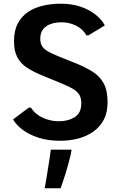

<svg xmlns="http://www.w3.org/2000/svg" viewBox="-20 -741 646 1024"><path d="M300.3 9.8Q236.3 9.8 186.3 -6.3Q136.2 -22.5 101.8 -48.1Q67.4 -73.7 49.8 -104L133.3 -167H144.5Q168.5 -130.4 209.7 -112.3Q251 -94.2 293 -94.2Q343.8 -94.2 378.7 -116.5Q413.6 -138.7 413.6 -190.4Q413.6 -216.3 404.3 -233.6Q395 -251 370.8 -265.9Q346.7 -280.8 301.8 -298.8L197.3 -341.8Q153.8 -359.9 121.6 -381.6Q89.4 -403.3 72 -436.3Q54.7 -469.2 54.7 -521.5Q54.7 -577.6 75 -616Q95.2 -654.3 130.1 -677.5Q165 -700.7 209.7 -710.9Q254.4 -721.2 303.7 -721.2Q363.3 -721.2 409.9 -705.3Q456.5 -689.5 489.3 -663.3Q522 -637.2 539.1 -605.5L451.2 -552.2H441.4Q421.9 -586.4 385.7 -604.2Q349.6 -622.1 307.6 -622.1Q277.3 -622.1 251.7 -613.5Q226.1 -605 210.4 -585.7Q194.8 -566.4 194.8 -534.2Q194.8 -511.7 203.6 -496.3Q212.4 -481 232.9 -468.5Q253.4 -456.1 288.6 -441.9L379.9 -405.3Q434.6 -383.3 473.4 -358.9Q512.2 -334.5 533 -296.6Q553.7 -258.8 553.7 -194.8Q553.7 -141.1 533.4 -102.5Q513.2 -64 478 -39.1Q442.9 -14.2 397.2 -2.2Q351.6 9.8 300.3 9.8ZM218.3 263.2Q220.2 253.9 223.4 235.1Q226.6 216.3 230.5 191.9Q234.4 167.5 238.5 142.3Q242.7 117.2 245.8 94.7Q249 72.3 251 57.1H361.3V58.1Q361.3 66.4 356.4 86.9Q351.6 107.4 344.5 133.5Q337.4 159.7 329.1 186Q320.8 212.4 313.7 233.2Q306.6 253.9 303.2 263.2Z"/></svg>

Font: Comme SemiBold
Style: Regular
Weight: 600
Version: Version 1.000;gftools[0.9.27]